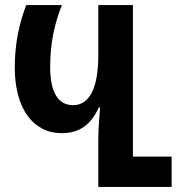

<svg xmlns="http://www.w3.org/2000/svg" viewBox="-20 -734 697 754"><path d="M366 0H654V-119H502V-714H366V-517C366 -380 327 -321 267 -321C208 -321 177 -372 177 -471C177 -567 195 -643 223 -714H83C55 -641 38 -562 38 -469C38 -308 110 -211 222 -211C294 -211 338 -246 368 -312H373C369 -265 366 -220 366 -179Z"/></svg>

Font: Noto Sans Georgian ExtraCondensed Bold
Style: Regular
Weight: 700
Width: 2
Designer: Monotype Design Team, Akaki Razmadze
Foundry: Google LLC
Version: Version 2.005